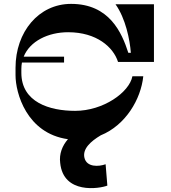

<svg xmlns="http://www.w3.org/2000/svg" viewBox="-20 -722 883 989"><path d="M331 -556C478 -556 564 -479 588 -403H773V-700H575C627 -627 649 -517 654 -450H641C607 -555 543 -702 346 -702C179 -702 60 -557 60 -373V-334C60 -245 116 -35 330 -5C301 28 284 71 290 117C306 280 493 250 533 234L524 124C488 137 427 140 415 91C404 45 447 6 499 -25C627 -77 706 -211 718 -329H662C646 -246 512 -151 367 -151C236 -151 90 -195 90 -347V-367C90 -378 91 -389 93 -400H310V-430H102C134 -510 228 -556 331 -556Z"/></svg>

Font: Space Cowgirl Bold
Style: Regular
Weight: 700
Designer: Valery Marier
Foundry: Valery Marier
Version: Version 1.000;hotconv 1.0.109;makeotfexe 2.5.65596